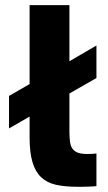

<svg xmlns="http://www.w3.org/2000/svg" viewBox="-20 -720 421 746"><path d="M280.7 5.7Q291 5.7 301.4 5.7Q311.8 5.7 321.6 5.2Q331.3 4.7 339.5 4.4Q347.7 4.2 354.7 3.2V-123.7Q346.7 -122.7 338.7 -122.2Q330.7 -121.7 318.7 -121.7Q297.7 -121.7 283.9 -126.3Q270.2 -131 262.3 -141.3Q254.5 -151.5 252.1 -168.6Q249.7 -185.7 249.7 -209.7V-356.7L354.7 -416.8V-543.2L249.7 -482V-700H95V-393.3L15 -347.3V-221L95 -267V-187Q95 -127.5 106.2 -90.1Q117.3 -52.7 139.8 -31.4Q162.2 -10.2 196.8 -2.2Q231.5 5.7 280.7 5.7Z"/></svg>

Font: Golos Text VF
Style: Regular
Weight: 400
Designer: A.Korolkova, Vitaly Kuzmin
Foundry: ParaType Ltd
Version: Version 2.005